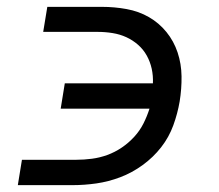

<svg xmlns="http://www.w3.org/2000/svg" viewBox="-20 -540 640 560"><path d="M191 0H32L44 -74H203Q225 -74 248 -77Q271 -80 293 -88Q315 -96 335 -109.5Q355 -123 371.5 -141Q388 -159 398.5 -180Q409 -201 416 -223H157L169 -297H426Q427 -319 422.5 -339.5Q418 -360 408 -378Q398 -396 382.5 -409.5Q367 -423 348.5 -431.5Q330 -440 308.5 -443.5Q287 -447 265 -447H106L118 -520H277Q314 -520 349.5 -513.5Q385 -507 414.5 -490Q444 -473 465.5 -446.5Q487 -420 498 -387Q509 -354 509.5 -317.5Q510 -281 504 -244Q498 -209 485.5 -174.5Q473 -140 450 -110.5Q427 -81 396 -58.5Q365 -36 330.5 -23Q296 -10 261 -5Q226 0 191 0Z"/></svg>

Font: Iosevka Aile Oblique
Style: Regular
Weight: 400
Italic angle: -9°
Designer: Belleve Invis
Foundry: Belleve Invis
Version: Version 31.1.0; ttfautohint (v1.8.4)